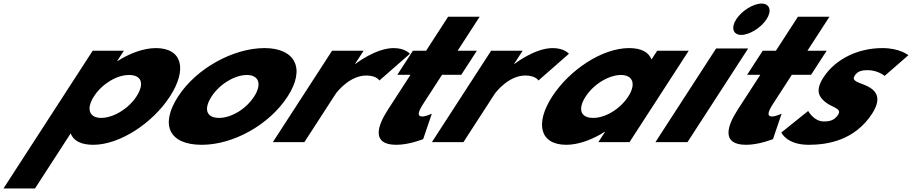

<svg xmlns="http://www.w3.org/2000/svg" viewBox="-128 -798 5120 1078"><path d="M826.5 -257C923.6 -407 897 -528 747 -528C677 -528 596.9 -497 531.7 -455H529.7L567.3 -513H392.3L-108.4 260H68.6L268.7 -49C284.2 -8 326.3 15 395.3 15C545.3 15 729.3 -107 826.5 -257ZM638.5 -257C592.5 -186 507.1 -136 440.1 -136C374.1 -136 353.5 -186 399.5 -257C444.8 -327 527.2 -377 596.2 -377C668.2 -377 683.8 -327 638.5 -257Z M871.8 -256C769.5 -98 820.3 15 1005.3 15C1182.3 15 1384.5 -98 1486.8 -256C1590.5 -416 1527 -528 1357 -528C1184 -528 975.5 -416 871.8 -256ZM1059.8 -256C1105.8 -327 1191.2 -377 1258.2 -377C1324.2 -377 1344.8 -327 1298.8 -256C1253.5 -186 1171.1 -136 1102.1 -136C1030.1 -136 1014.5 -186 1059.8 -256Z M1404 0H1581L1755.9 -270C1764.3 -283 1836.2 -374 1928.2 -374C1987.2 -374 2002.1 -346 2002.1 -346L2173.3 -496C2173.3 -496 2148 -528 2082 -528C1981 -528 1867.3 -439 1867.3 -439H1865.3L1913.3 -513H1736.3Z M2264.3 -513H2190.3L2102.8 -378H2176.8L2049.2 -181C1990.3 -90 1956.3 15 2097.3 15C2170.3 15 2248 -17 2248 -17L2296.6 -160C2296.6 -160 2265.3 -144 2242.3 -144C2214.3 -144 2217.2 -167 2248.3 -215L2353.8 -378H2461.8L2549.3 -513H2441.3L2565 -704H2388Z M2297 0H2474L2648.9 -270C2657.3 -283 2729.2 -374 2821.2 -374C2880.2 -374 2895.1 -346 2895.1 -346L3066.3 -496C3066.3 -496 3041 -528 2975 -528C2874 -528 2760.3 -439 2760.3 -439H2758.3L2806.3 -513H2629.3Z M2972.3 -256C2875.2 -106 2901.8 15 3051.8 15C3121.8 15 3201.9 -16 3267.1 -58H3269.1L3231.5 0H3406.5L3738.8 -513H3561.8L3530 -464C3514.6 -505 3472.5 -528 3403.5 -528C3253.5 -528 3069.5 -406 2972.3 -256ZM3160.3 -256C3206.3 -327 3291.7 -377 3358.7 -377C3424.7 -377 3445.3 -327 3399.3 -256C3354 -186 3271.6 -136 3202.6 -136C3130.6 -136 3115 -186 3160.3 -256Z M3552 0H3732L4072.7 -526H3892.7ZM4005.9 -690C3974.8 -642 3987.9 -602 4033.9 -602C4079.9 -602 4144.8 -642 4175.9 -690C4207 -738 4193.9 -778 4147.9 -778C4101.9 -778 4037 -738 4005.9 -690Z M4228.3 -513H4154.3L4066.8 -378H4140.8L4013.2 -181C3954.3 -90 3920.3 15 4061.3 15C4134.3 15 4212 -17 4212 -17L4260.6 -160C4260.6 -160 4229.3 -144 4206.3 -144C4178.3 -144 4181.2 -167 4212.3 -215L4317.8 -378H4425.8L4513.3 -513H4405.3L4529 -704H4352Z M4826 -528C4691 -528 4563.1 -468 4495.1 -363C4445.2 -286 4473.9 -250 4508.4 -223C4547 -193 4601.1 -190 4577.1 -153C4555.1 -119 4523.1 -116 4498.1 -116C4441.1 -116 4409.4 -175 4409.4 -175L4259 -54C4259 -54 4288.3 15 4412.3 15C4517.3 15 4670.8 -9 4768.6 -160C4836.6 -265 4773.3 -303 4718.9 -324C4683.9 -338 4653.1 -346 4670.6 -373C4686.1 -397 4706.7 -404 4745.7 -404C4799.7 -404 4839 -372 4839 -372L4972.1 -488C4972.1 -488 4925 -528 4826 -528Z"/></svg>

Font: Hussar
Style: BdWodka
Weight: 700
Foundry: Cannot Into Space Fonts
Version: Version 2.00